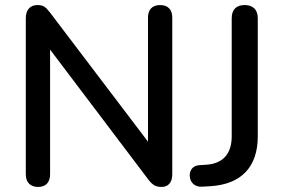

<svg xmlns="http://www.w3.org/2000/svg" viewBox="-20 -732 1121 759"><path d="M131 7C161 7 178 -11 178 -43V-536L565 -24C582 -2 594 7 619 7C645 7 661 -11 661 -42V-663C661 -694 644 -712 613 -712C582 -712 565 -694 565 -663V-172L178 -682C161 -704 152 -712 128 -712C100 -712 82 -694 82 -660V-43C82 -11 100 7 131 7ZM813 4C934 -4 999 -72 999 -193V-660C999 -694 980 -712 947 -712C914 -712 896 -694 896 -660V-193C896 -125 862 -86 798 -81L767 -79C742 -77 730 -59 730 -39C730 -13 748 8 779 6Z"/></svg>

Font: Nunito SemiBold
Style: Regular
Weight: 600
Designer: Vernon Adams
Foundry: Vernon Adams
Version: Version 3.602